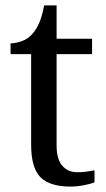

<svg xmlns="http://www.w3.org/2000/svg" viewBox="-20 -679 392 709"><path d="M240 10Q164 10 129.5 -24.5Q95 -59 95 -145V-479H19V-519Q37 -519 59 -526.5Q81 -534 97 -551Q114 -569 125 -595Q136 -621 143 -659H189V-536H320V-479H189V-142Q189 -91 210 -67Q231 -43 265 -43Q283 -43 298 -45Q313 -47 329 -50V-6Q316 0 290 5Q264 10 240 10Z"/></svg>

Font: Noto Serif Dives Akuru
Style: Regular
Weight: 400
Designer: Fernando Caro
Foundry: Fernando Caro
Version: Version 2.000; ttfautohint (v1.8.4.7-5d5b)